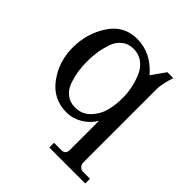

<svg xmlns="http://www.w3.org/2000/svg" viewBox="-183 -602 921 921"><g transform="rotate(45 278.0 -141.5)"><path d="M488 160H538V192H294V160H344Q372 160 372 131V-67Q350 -30 312.5 -7.5Q275 15 233 15Q142 15 88 -58.5Q34 -132 34 -226Q34 -322 84 -398.5Q134 -475 224 -475Q319 -475 389 -393L439 -464H479Q460 -403 460 -373V128Q460 140 468.5 149.5Q477 159 488 160ZM375 -225Q375 -258 368.5 -290.5Q362 -323 348.5 -355.5Q335 -388 308.5 -408.5Q282 -429 246 -429Q210 -429 185.5 -409Q161 -389 150 -356Q139 -323 134.5 -292.5Q130 -262 130 -228Q130 -195 134.5 -165Q139 -135 150 -102.5Q161 -70 185.5 -50.5Q210 -31 245 -31Q292 -31 323 -63.5Q354 -96 364.5 -137Q375 -178 375 -225Z"/></g></svg>

Font: Academico
Style: Regular
Weight: 400
Foundry: Steinberg Media Technologies GmbH
Version: Version 0.902